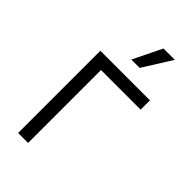

<svg xmlns="http://www.w3.org/2000/svg" viewBox="-232 -821 890 890"><g transform="rotate(45 212.5 -376.5)"><path d="M404.3 -539.1V-478H144.5V0H79.1V-539.1ZM209.5 -611.8 278.8 -753.4H353L264.2 -611.8Z"/></g></svg>

Font: Inter 18pt Light
Style: Regular
Weight: 300
Designer: Rasmus Andersson
Foundry: rsms
Version: Version 4.001;git-66647c0bb